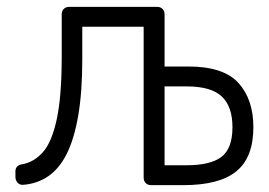

<svg xmlns="http://www.w3.org/2000/svg" viewBox="-20 -540 784 560"><path d="M421 0Q411 0 405 -6Q399 -12 399 -22V-462H220V-368Q220 -271 208 -202Q196 -133 174 -90Q152 -47 120 -25.5Q88 -4 48 -1Q38 0 31.5 -7Q25 -14 25 -24V-40Q25 -58 45 -61Q79 -67 105 -96Q131 -125 145.5 -192Q160 -259 160 -375V-498Q160 -508 166 -514Q172 -520 182 -520H438Q448 -520 454 -514Q460 -508 460 -498V-346H530Q632 -346 675.5 -298Q719 -250 719 -169Q719 -81 669.5 -40.5Q620 0 515 0ZM460 -58H524Q594 -58 626 -82.5Q658 -107 658 -169Q658 -229 627 -258.5Q596 -288 524 -288H460Z"/></svg>

Font: Rubik Light Light
Style: Regular
Weight: 300
Version: Version 2.101